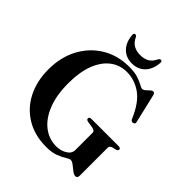

<svg xmlns="http://www.w3.org/2000/svg" viewBox="-240 -1041 1211 1211"><g transform="rotate(45 366.0 -435.5)"><path d="M648.5 -8Q648.5 15 631 15Q618 15 601.2 2Q584.5 -11 567.8 -24.2Q551 -37.5 538 -37.5Q527.5 -37.5 507.8 -24.5Q488 -11.5 454.8 1.5Q421.5 14.5 370 14.5Q268 14.5 192.5 -30.8Q117 -76 75.8 -156.2Q34.5 -236.5 34.5 -342Q34.5 -451 79.5 -535Q124.5 -619 203.5 -666.5Q282.5 -714 384.5 -714Q433 -714 464.2 -703.5Q495.5 -693 513.2 -682.8Q531 -672.5 539.5 -672.5Q550 -672.5 560.8 -682Q571.5 -691.5 581.8 -701.2Q592 -711 602 -711Q613 -711 617.5 -693.5L662.5 -501.5Q667.5 -484.5 651.5 -480.5Q636 -477 629 -492.5Q585.5 -596 526 -638.2Q466.5 -680.5 396.5 -680.5Q334 -680.5 286.2 -644Q238.5 -607.5 211.8 -538Q185 -468.5 185 -369.5Q185 -262 215 -187Q245 -112 296.5 -72.5Q348 -33 411.5 -33Q452 -33 483.2 -51.8Q514.5 -70.5 514.5 -102.5V-256.5Q514.5 -273 489.5 -278L446 -284.5Q429 -288 429 -299Q429 -312.5 448 -312.5H689.5Q708.5 -312.5 708.5 -299.5Q708.5 -289.5 694 -285L669.5 -279Q648.5 -273.5 648.5 -256.5ZM380 -814.5Q416 -814.5 440.2 -829Q464.5 -843.5 479 -876Q485.5 -886 493 -886Q506.5 -886 505 -869Q500 -807.5 466.2 -773.8Q432.5 -740 380 -740Q327.5 -740 293.8 -773.8Q260 -807.5 255 -869Q253.5 -886 267 -886Q274.5 -886 280.5 -876Q296 -842.5 321 -828.5Q346 -814.5 380 -814.5Z"/></g></svg>

Font: Fraunces 72pt S000 SemiBold
Style: Regular
Weight: 600
Version: Version 1.000; ttfautohint (v1.8.3)